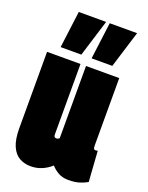

<svg xmlns="http://www.w3.org/2000/svg" viewBox="-149 -865 731 950"><g transform="rotate(20 216.5 -389.5)"><path d="M133 10Q101 10 74.5 -4.5Q48 -19 32.5 -54Q17 -89 17 -149V-550H193V-179Q193 -169 197.5 -166Q202 -163 205 -163Q215 -163 222 -170V-550H397V-199Q397 -183 399.5 -178.5Q402 -174 407 -174Q414 -174 420 -176L431 -15Q413 -5 390 2.5Q367 10 332 10Q301 10 279 -2.5Q257 -15 241 -33Q219 -13 192 -1.5Q165 10 133 10ZM235 -595 260 -789H404L344 -595ZM72 -595 97 -789H241L181 -595Z"/></g></svg>

Font: Georama ExtraCondensed Black
Style: Regular
Weight: 900
Width: 2
Designer: Jean-Baptiste Levee
Foundry: Production Type
Version: Version 1.000